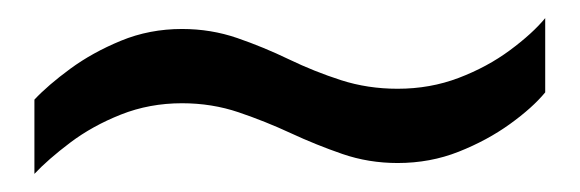

<svg xmlns="http://www.w3.org/2000/svg" viewBox="-20 -405 640 212"><path d="M18 -213V-295Q33 -311 57.5 -329Q82 -347 113.5 -360Q145 -373 181 -373Q213 -373 242 -363Q271 -353 299 -339.5Q327 -326 356.5 -316.5Q386 -307 419 -307Q455 -307 486.5 -319Q518 -331 543 -349.5Q568 -368 582 -385V-303Q568 -286 543 -268Q518 -250 486.5 -237.5Q455 -225 419 -225Q387 -225 358 -235Q329 -245 301 -258Q273 -271 243.5 -281Q214 -291 181 -291Q145 -291 113.5 -278.5Q82 -266 57.5 -247.5Q33 -229 18 -213Z"/></svg>

Font: Chivo Mono
Style: Regular
Weight: 400
Monospace: yes
Designer: Hector Gatti
Foundry: Omnibus-Type
Version: Version 1.008; ttfautohint (v1.8.4.7-5d5b)